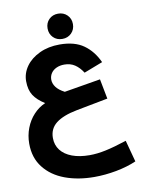

<svg xmlns="http://www.w3.org/2000/svg" viewBox="-99 -798 797 1059"><g transform="rotate(-10 300.0 -269.0)"><path d="M20 -50.5Q20 -96.5 35.8 -137.5Q51.5 -178.5 80 -209.2Q108.5 -240 145.5 -256Q103 -282.5 83 -313.5Q63 -344.5 63 -393Q63 -437.5 90.2 -475.8Q117.5 -514 166.8 -537.2Q216 -560.5 279.5 -560.5Q363.5 -560.5 414.2 -524.2Q465 -488 494 -424L389 -383.5Q369.5 -414 344.8 -430.5Q320 -447 286 -447Q261 -447 241.5 -438Q222 -429 211.5 -413Q201 -397 201 -377.5Q201 -355.5 216 -335.2Q231 -315 263 -298.5L466 -332.5L487.5 -221L310 -187Q232.5 -172 193.2 -141.5Q154 -111 154 -59Q154 -19.5 176.2 9.5Q198.5 38.5 240 54Q281.5 69.5 338 69.5Q380.5 69.5 428.5 59.2Q476.5 49 547 26L579.5 147Q529 169 466 180.8Q403 192.5 343 192.5Q251.5 192.5 178.5 165.2Q105.5 138 62.8 83.2Q20 28.5 20 -50.5ZM230 -659Q230 -689.5 250 -709.5Q270 -729.5 301 -729.5Q331.5 -729.5 351.8 -709.5Q372 -689.5 372 -659Q372 -628.5 351.8 -608.2Q331.5 -588 301 -588Q270 -588 250 -608.2Q230 -628.5 230 -659Z"/></g></svg>

Font: JuliaMono ExtraBold
Style: Italic
Weight: 800
Italic angle: -9°
Monospace: yes
Designer: cormullion
Foundry: corm
Version: Version 0.057; ttfautohint (v1.8.4)